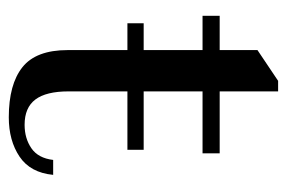

<svg xmlns="http://www.w3.org/2000/svg" viewBox="-128 -515 653 437"><g transform="rotate(90 198.5 -296.5)"><path d="M378 -91Q373 -39 336.5 -14.5Q300 10 247 10Q172 10 133 -21Q94 -52 94 -124V-260H33V-297H94V-431H16V-470H94V-556L164 -603H188V-470H329V-431H188V-297H321V-260H188V-126Q188 -75 206.5 -50.5Q225 -26 264 -26Q295 -26 317.5 -41.5Q340 -57 344 -91Z"/></g></svg>

Font: TavirajRegular
Style: Regular
Weight: 400
Designer: Katatrad Team
Foundry: CadsonDemak
Version: Version 1.000